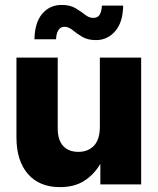

<svg xmlns="http://www.w3.org/2000/svg" viewBox="-20 -750 641 781"><path d="M224.1 11.2Q140.1 11.2 93.5 -42.5Q46.9 -96.2 46.9 -191.4V-515.6H214.8V-226.6Q214.8 -180.7 236.8 -156.5Q258.8 -132.3 298.8 -132.3Q338.4 -132.3 362.3 -157.5Q386.2 -182.6 386.2 -235.4V-515.6H554.2V0H388.2V-83.5Q362.3 -39.6 322.3 -14.2Q282.2 11.2 224.1 11.2ZM370.6 -586.9Q336.9 -586.9 314.5 -600.3Q292 -613.8 275.4 -627.4Q258.8 -641.1 242.2 -641.1Q226.1 -641.1 217.5 -627.4Q209 -613.8 208 -590.3H120.1Q121.6 -659.2 152.3 -694.6Q183.1 -730 230.5 -730Q264.6 -730 286.9 -716.8Q309.1 -703.6 325.7 -690.4Q342.3 -677.2 358.9 -677.2Q377.4 -677.2 385.3 -689.9Q393.1 -702.6 394.5 -727.1H481Q480 -659.2 448.5 -623Q417 -586.9 370.6 -586.9Z"/></svg>

Font: Inter Display ExtraBold
Style: Regular
Weight: 800
Designer: Rasmus Andersson
Foundry: rsms
Version: Version 4.000;git-a52131595